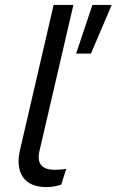

<svg xmlns="http://www.w3.org/2000/svg" viewBox="-20 -750 472 777"><path d="M168 7Q100 7 72.5 -34Q45 -75 61 -143L197 -730H277L140 -140Q122 -63 201 -63Q231 -63 248 -67L228 -3Q200 7 168 7ZM432 -730 348 -533H288L354 -730Z"/></svg>

Font: Elaine Sans
Style: Italic
Weight: 400
Italic angle: -13°
Designer: Wei Huang
Foundry: Wei Huang
Version: Version 2.001;December 24, 2019;FontCreator 12.0.0.2547 64-b